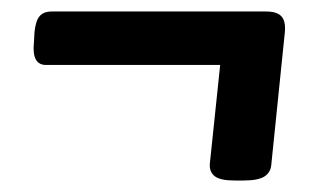

<svg xmlns="http://www.w3.org/2000/svg" viewBox="-20 -384 560 334"><path d="M388 -70Q363 -70 353.5 -77.5Q344 -85 345 -99L363 -271H60Q35 -271 39 -310L40 -328Q42 -348 49 -356Q56 -364 70 -364H443Q463 -364 470.5 -354.5Q478 -345 475 -323L452 -98Q451 -84 440 -77Q429 -70 404 -70Z"/></svg>

Font: Asap Condensed Condensed SemiBold
Style: Italic
Weight: 600
Width: 3
Italic angle: -6°
Designer: Pablo Cosgaya
Foundry: Omnibus-Type
Version: Version 3.001; ttfautohint (v1.8.4.7-5d5b)